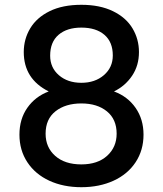

<svg xmlns="http://www.w3.org/2000/svg" viewBox="-20 -762 678 800"><path d="M79 -545Q79 -599 106 -644Q133 -689 187 -715.5Q241 -742 319 -742Q396 -742 450.5 -715.5Q505 -689 532 -644Q559 -599 559 -545Q559 -489 530.5 -446.5Q502 -404 455 -381Q512 -360 545 -312.5Q578 -265 578 -201Q578 -136 545 -86Q512 -36 453 -9Q394 18 319 18Q244 18 185.5 -9Q127 -36 94 -86Q61 -136 61 -201Q61 -266 94 -313Q127 -360 183 -381Q79 -433 79 -545ZM319 -647Q259 -647 224 -617Q189 -587 189 -530Q189 -480 225.5 -448.5Q262 -417 319 -417Q376 -417 413 -449Q450 -481 450 -531Q450 -587 415 -617Q380 -647 319 -647ZM170 -205Q170 -148 210 -112.5Q250 -77 319 -77Q387 -77 426.5 -113Q466 -149 466 -205Q466 -265 425.5 -298Q385 -331 319 -331Q253 -331 211.5 -298.5Q170 -266 170 -205Z"/></svg>

Font: IBM-Poppins
Style: Poppins-Medium
Weight: 500
Designer: Mike Abbink, Paul van der Laan, Pieter van Rosmalen, Ben Mitchell, Mark Frömberg
Foundry: Bold Monday
Version: Version 1.1